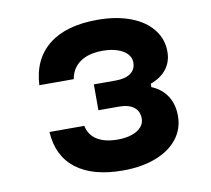

<svg xmlns="http://www.w3.org/2000/svg" viewBox="-74 -715 898 817"><g transform="rotate(-10 375.0 -307.0)"><path d="M113.5 -197.1H263.9Q271.9 -157.1 305.5 -136Q339.2 -114.9 393.9 -114.9Q428.7 -114.9 454.8 -123.6Q480.9 -132.3 495.5 -148.2Q510.1 -164.1 510.1 -185.2Q510.1 -217.6 487.6 -234.8Q465.2 -252.1 423.1 -252.1H334.6V-363.8H429.4Q470.8 -363.8 493.6 -380.2Q516.3 -396.6 516.3 -426.7Q516.3 -447.7 501.5 -463.8Q486.6 -479.8 459.3 -489Q432.1 -498.2 396.3 -498.2Q335.5 -498.2 299.1 -473.1Q262.6 -448 254.2 -400.6H105.5Q111.5 -512.8 186.5 -572.3Q261.5 -631.8 396.3 -631.8Q477.2 -631.8 538.7 -608.8Q600.1 -585.8 633.6 -543.6Q667.1 -501.5 667.1 -447.1Q667.1 -403.5 642.8 -372Q618.4 -340.5 573.5 -324.5V-309.9Q617.4 -291.9 640.6 -255.8Q663.8 -219.6 663.8 -169.9Q663.8 -114 630.5 -71.2Q597.1 -28.3 536 -4.9Q474.9 18.6 393.9 18.6Q264.1 18.6 191.8 -36.8Q119.5 -92.3 113.5 -197.1Z"/></g></svg>

Font: Martian Mono VF sWd Rg
Style: Regular
Weight: 400
Width: 6
Monospace: yes
Designer: Roman Shamin
Foundry: Evil Martians
Version: Version 1.100